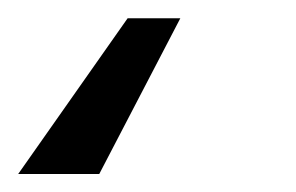

<svg xmlns="http://www.w3.org/2000/svg" viewBox="-40 11 327 212"><path d="M159.1 31.2 69.6 203.1H-19.9L100.9 31.2Z"/></svg>

Font: Inter P
Style: Italic
Weight: 400
Italic angle: -9.40001°
Designer: Rasmus Andersson
Foundry: rsms
Version: Version 3.018;git-588b23468